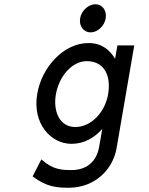

<svg xmlns="http://www.w3.org/2000/svg" viewBox="-20 -684 700 901"><path d="M405 -532C437 -532 470 -561 476 -598C482 -635 460 -664 428 -664C396 -664 362 -635 356 -598C350 -561 373 -532 405 -532ZM242 -240C256 -323 316 -397 387 -397C468 -397 503 -331 487 -240C474 -164 413 -88 333 -88C258 -88 229 -164 242 -240ZM155 -245C130 -103 220 -9 315 -9C376 -9 423 -38 460 -79L445 6C433 75 386 114 316 114C269 114 230 112 179 68L174 64L133 144L136 146C199 193 247 197 302 197C428 197 510 109 527 12L610 -471H531L520 -408C497 -448 458 -482 396 -482C274 -482 175 -363 155 -245Z"/></svg>

Font: Charger Monospace
Style: Regular
Weight: 400
Designer: Jasper
Foundry: Cannot Into Space Fonts
Version: Version 0.980